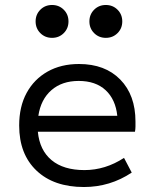

<svg xmlns="http://www.w3.org/2000/svg" viewBox="-20 -739 620 771"><path d="M317 12Q196 12 126.5 -54Q57 -120 57 -235Q57 -311 87 -366Q117 -421 171 -451.5Q225 -482 297 -482Q402 -482 463 -419.5Q524 -357 524 -251Q524 -241 524 -231Q524 -221 522 -210H132Q139 -136 187 -96Q235 -56 319 -56Q403 -56 478 -105L509 -46Q422 12 317 12ZM134 -274H451Q444 -340 404 -377Q364 -414 296 -414Q229 -414 186.5 -377Q144 -340 134 -274ZM189 -587Q161 -587 142 -606Q123 -625 123 -653Q123 -681 142 -700Q161 -719 189 -719Q217 -719 236 -700Q255 -681 255 -653Q255 -625 236 -606Q217 -587 189 -587ZM405 -587Q377 -587 358 -606Q339 -625 339 -653Q339 -681 358 -700Q377 -719 405 -719Q433 -719 452 -700Q471 -681 471 -653Q471 -625 452 -606Q433 -587 405 -587Z"/></svg>

Font: Sometype Mono
Style: Regular
Weight: 400
Monospace: yes
Designer: Ryoichi Tsunekawa
Foundry: Dharma Type
Version: Version 1.000; ttfautohint (v1.8.3)